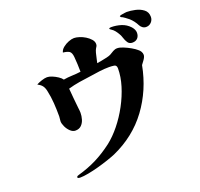

<svg xmlns="http://www.w3.org/2000/svg" viewBox="-151 -997 1301 1246"><g transform="rotate(-20 500.0 -374.5)"><path d="M856 -529Q856 -516 843.5 -498Q831 -480 823 -470Q792 -307 699 -181Q606 -55 454 13Q433 22 399 33.5Q365 45 327 55.5Q289 66 254 72.5Q219 79 197 79Q194 79 186.5 78Q179 77 179 71Q179 65 185 62.5Q191 60 195 59Q265 39 322.5 10Q380 -19 438 -63Q483 -98 524.5 -149.5Q566 -201 598.5 -261.5Q631 -322 650 -384Q669 -446 669 -503Q669 -526 651.5 -528.5Q634 -531 617 -531Q583 -531 550 -526.5Q517 -522 484 -517Q444 -512 404 -505.5Q364 -499 326 -488Q329 -454 332 -419Q335 -384 339 -350Q340 -342 341 -333Q342 -324 342 -316Q342 -294 335.5 -271.5Q329 -249 313.5 -233.5Q298 -218 272 -218Q254 -218 237.5 -233.5Q221 -249 211 -270.5Q201 -292 201 -308Q201 -316 202.5 -324.5Q204 -333 204 -341Q204 -387 201 -432.5Q198 -478 188 -523Q183 -546 172.5 -559.5Q162 -573 141 -584Q155 -592 177.5 -599.5Q200 -607 216 -607Q231 -607 250.5 -599Q270 -591 288 -579Q306 -567 314 -555Q343 -560 373 -561Q403 -562 433 -566Q433 -592 431.5 -618.5Q430 -645 428 -670Q425 -701 411 -710Q397 -719 368 -722Q372 -740 389.5 -754.5Q407 -769 429 -777.5Q451 -786 467 -786Q482 -786 503 -779.5Q524 -773 543.5 -761Q563 -749 576.5 -733.5Q590 -718 590 -701Q590 -692 587 -686.5Q584 -681 579 -673Q574 -665 569 -647Q564 -629 560.5 -610.5Q557 -592 554 -581Q566 -583 585.5 -586.5Q605 -590 624 -594.5Q643 -599 652 -604Q665 -612 679 -620Q693 -628 708 -628Q725 -628 749.5 -618Q774 -608 797.5 -594.5Q821 -581 833 -570Q843 -563 849.5 -552Q856 -541 856 -529ZM864 -679Q864 -656 851 -642Q838 -628 815 -628Q794 -628 783.5 -643.5Q773 -659 767 -679Q761 -699 752 -712Q745 -724 736 -735Q727 -746 716 -753Q714 -755 709 -758Q704 -761 704 -765Q704 -768 710 -769Q716 -770 718 -770Q753 -770 786.5 -759.5Q820 -749 845 -722Q853 -713 858.5 -702Q864 -691 864 -679ZM984 -745Q984 -724 969.5 -708.5Q955 -693 933 -693Q920 -693 909.5 -700.5Q899 -708 893 -719Q876 -753 849 -777Q842 -783 825.5 -795Q809 -807 801 -809Q800 -811 798 -813Q796 -815 796 -816Q796 -820 807.5 -822.5Q819 -825 831.5 -826.5Q844 -828 847 -828Q873 -828 905 -821Q937 -814 960.5 -796Q984 -778 984 -745Z"/></g></svg>

Font: Kaisei Tokumin ExtraBold
Style: Regular
Weight: 800
Designer: Font-Kai, 金井和夫
Foundry: KAZUO KANAI
Version: Version 5.003